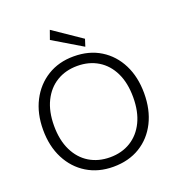

<svg xmlns="http://www.w3.org/2000/svg" viewBox="-161 -1044 1086 1184"><g transform="rotate(-20 381.5 -452.0)"><path d="M381 12Q283 12 208.5 -33.5Q134 -79 92 -160.5Q50 -242 50 -350Q50 -457 92 -538.5Q134 -620 208.5 -666Q283 -712 381 -712Q482 -712 556.5 -666Q631 -620 672 -538.5Q713 -457 713 -350Q713 -242 672 -160.5Q631 -79 556.5 -33.5Q482 12 381 12ZM382 -50Q459 -50 517.5 -86Q576 -122 608.5 -189Q641 -256 641 -350Q641 -444 608.5 -511Q576 -578 517.5 -613.5Q459 -649 382 -649Q305 -649 246.5 -613.5Q188 -578 155 -511Q122 -444 122 -350Q122 -256 155 -188.5Q188 -121 246.5 -85.5Q305 -50 382 -50ZM470 -743 279 -857 300 -916 485 -790Z"/></g></svg>

Font: DM Sans 12pt Light
Style: Regular
Weight: 300
Version: Version 4.004;gftools[0.9.30]